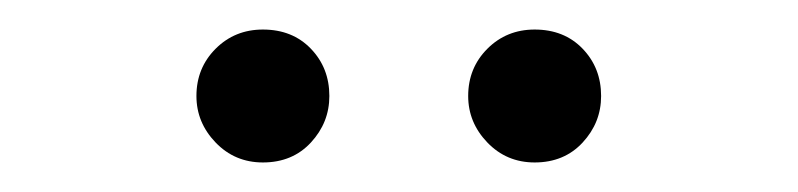

<svg xmlns="http://www.w3.org/2000/svg" viewBox="-20 -798 540 130"><path d="M158 -688Q139 -688 126 -701.5Q113 -715 113 -733Q113 -752 126 -765Q139 -778 158 -778Q178 -778 190.5 -765Q203 -752 203 -733Q203 -715 190.5 -701.5Q178 -688 158 -688ZM342 -688Q323 -688 310 -701.5Q297 -715 297 -733Q297 -752 310 -765Q323 -778 342 -778Q362 -778 374.5 -765Q387 -752 387 -733Q387 -715 374.5 -701.5Q362 -688 342 -688Z"/></svg>

Font: Savate ExtraLight
Style: Regular
Weight: 200
Designer: Max Esnée
Foundry: Plomb Type
Version: Version 2.000